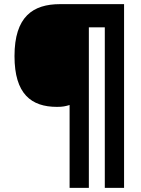

<svg xmlns="http://www.w3.org/2000/svg" viewBox="-20 -780 683 927"><path d="M579 127V-760H270C139 -760 50 -700 50 -509C50 -326 131 -264 255 -264C283 -264 296 -267 316 -273V127H409V-648H486V127Z"/></svg>

Font: Noto Sans Canadian Aboriginal Black
Style: Regular
Weight: 900
Designer: Monotype Design Team, Typotheque's Kevin King
Foundry: Monotype Imaging Inc.
Version: Version 2.004